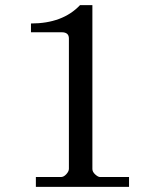

<svg xmlns="http://www.w3.org/2000/svg" viewBox="-20 -724 596 744"><path d="M119 -38H216Q227 -38 237 -49Q247 -60 247 -70V-575Q247 -599 219 -599H100V-633Q223 -633 290 -704H338V-69Q338 -58 349 -48Q360 -38 368 -38H480V0H119Z"/></svg>

Font: Academico
Style: Regular
Weight: 400
Foundry: Steinberg Media Technologies GmbH
Version: Version 0.902